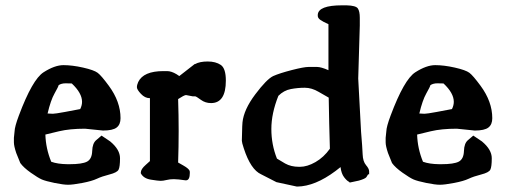

<svg xmlns="http://www.w3.org/2000/svg" viewBox="-20 -685 1900 721"><path d="M200.2 -365.2Q199.2 -359.4 184.8 -334Q170.4 -308.6 158.7 -258.8Q169.4 -257.8 178.2 -257.8Q187 -257.8 223.9 -264.6Q260.7 -271.5 281.2 -275.4Q288.1 -289.1 288.1 -302.7Q288.1 -335.4 249.5 -371.6Q241.7 -372.1 226.6 -372.1Q210.4 -372.1 200.2 -365.2ZM233.4 -68.4H241.2Q288.6 -68.4 306.9 -78.1Q325.2 -87.9 326.2 -117.7Q327.1 -147.5 341.8 -159.2L361.3 -175.8L394 -153.8L394.5 -153.3Q430.7 -123 430.7 -90.8Q430.7 -58.6 425.3 -47.9Q419.9 -37.1 391.1 -29.8Q362.3 -22.5 343.8 -13.7Q325.2 -4.9 289.3 2Q253.4 8.8 235.8 8.8Q218.3 8.8 184.8 2Q151.4 -4.9 137.2 -11Q123 -17.1 95.7 -36.4Q68.4 -55.7 56.2 -72.8L41 -110.4Q32.2 -136.7 32.2 -150.4V-167.5L34.7 -191.4Q35.2 -209.5 50.8 -251Q101.6 -386.7 143.6 -413.6Q185.5 -440.4 218.3 -440.4Q251 -440.4 292 -431.2Q333 -421.9 346.7 -411.6Q360.4 -401.4 388.7 -362.8Q432.6 -303.2 432.6 -241.2Q432.6 -217.3 418 -206.1Q403.3 -194.8 367.2 -194.8H366.7L299.3 -201.7Q242.2 -201.7 201.7 -192.1Q161.1 -182.6 150.4 -179.7Q151.9 -127.4 172.4 -77.6Q196.8 -68.8 233.4 -68.4Z M676.8 -7.8Q647.5 -12.2 632.6 -12.2Q617.7 -12.2 605 -9Q592.3 -5.9 583.3 -5.9Q574.2 -5.9 546.9 -10.3Q519 -14.6 508.8 -34.2V-37.1Q508.8 -49.8 527.3 -65.9L543 -80.1V-316.4H542Q524.4 -316.4 509.3 -332.5Q494.1 -348.6 494.1 -357.4Q494.1 -366.2 499 -377Q518.6 -418 593.8 -418H607.4Q623.5 -418 643.1 -406.2L653.3 -399.4L710.9 -444.3H712.4Q730 -454.1 760 -454.1Q790 -454.1 809.1 -441.2Q828.1 -428.2 828.1 -382.3Q828.1 -297.9 772.5 -297.9Q751 -297.9 734.4 -310.1Q717.8 -322.3 713.4 -323.2H704.1L678.2 -328.1Q670.4 -327.1 648.9 -313Q650.9 -252.4 650.9 -193.1Q650.9 -133.8 648.9 -74.7Q654.8 -71.3 669.4 -63Q688.5 -52.2 692.4 -43L692.9 -36.1Q692.9 -7.8 678.2 -7.8Z M1218.8 -126.5Q1215.8 -222.7 1214.4 -318.4Q1202.6 -324.7 1176.5 -340.1Q1150.4 -355.5 1124.5 -355.5Q1098.6 -355.5 1072.3 -350.6Q1045.9 -345.7 1025.4 -325.2Q999 -259.3 999 -200.7Q999 -142.1 1020 -89.4Q1028.8 -83.5 1050.8 -71Q1072.8 -58.6 1103 -58.6H1106.4Q1133.8 -58.6 1164.8 -76.4Q1195.8 -94.2 1218.8 -126.5ZM1173.3 -629.9Q1175.8 -665 1264.6 -665H1281.2Q1316.4 -664.1 1323.7 -653.3Q1331.1 -642.6 1331.1 -618.2V-588.9L1325.2 -390.1L1335.9 -189.9Q1340.8 -132.3 1341.8 -105.5Q1342.8 -78.6 1354.5 -64.9Q1366.2 -51.3 1366.2 -41.5V-30.3H1362.3Q1360.4 -26.4 1356 -20Q1351.6 -13.7 1327.6 -6.8L1293.5 0.5L1290.5 -2.4Q1282.7 -5.9 1272.2 -19.5Q1261.7 -33.2 1258.8 -57.6L1240.2 -43Q1163.1 14.6 1096.7 15.6H1094.7L1018.1 -1L960.9 -30.3Q921.4 -47.9 895.5 -127.9Q888.2 -149.9 888.2 -156.2V-157.2L889.6 -210L890.6 -225.6Q895.5 -273.4 938.5 -330.6Q981.4 -387.7 1005.9 -399.4Q1030.3 -410.2 1075.7 -421.9Q1121.1 -433.6 1138.7 -433.6H1170.4Q1186 -433.6 1213.4 -421.4V-594.2Q1192.4 -603.5 1182.9 -610.4Q1173.3 -617.2 1173.3 -625.5Z M1596.2 -365.2Q1595.2 -359.4 1580.8 -334Q1566.4 -308.6 1554.7 -258.8Q1565.4 -257.8 1574.2 -257.8Q1583 -257.8 1619.9 -264.6Q1656.7 -271.5 1677.2 -275.4Q1684.1 -289.1 1684.1 -302.7Q1684.1 -335.4 1645.5 -371.6Q1637.7 -372.1 1622.6 -372.1Q1606.4 -372.1 1596.2 -365.2ZM1629.4 -68.4H1637.2Q1684.6 -68.4 1702.9 -78.1Q1721.2 -87.9 1722.2 -117.7Q1723.1 -147.5 1737.8 -159.2L1757.3 -175.8L1790 -153.8L1790.5 -153.3Q1826.7 -123 1826.7 -90.8Q1826.7 -58.6 1821.3 -47.9Q1815.9 -37.1 1787.1 -29.8Q1758.3 -22.5 1739.7 -13.7Q1721.2 -4.9 1685.3 2Q1649.4 8.8 1631.8 8.8Q1614.3 8.8 1580.8 2Q1547.4 -4.9 1533.2 -11Q1519 -17.1 1491.7 -36.4Q1464.4 -55.7 1452.1 -72.8L1437 -110.4Q1428.2 -136.7 1428.2 -150.4V-167.5L1430.7 -191.4Q1431.2 -209.5 1446.8 -251Q1497.6 -386.7 1539.6 -413.6Q1581.5 -440.4 1614.3 -440.4Q1647 -440.4 1688 -431.2Q1729 -421.9 1742.7 -411.6Q1756.3 -401.4 1784.7 -362.8Q1828.6 -303.2 1828.6 -241.2Q1828.6 -217.3 1814 -206.1Q1799.3 -194.8 1763.2 -194.8H1762.7L1695.3 -201.7Q1638.2 -201.7 1597.7 -192.1Q1557.1 -182.6 1546.4 -179.7Q1547.9 -127.4 1568.4 -77.6Q1592.8 -68.8 1629.4 -68.4Z"/></svg>

Font: Drukaatie burti
Style: Demi
Weight: 600
Version: Version 0.14